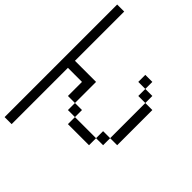

<svg xmlns="http://www.w3.org/2000/svg" viewBox="-103 -978 1206 1206"><g transform="rotate(-45 500.0 -375.5)"><path d="M812.5 -187.5V-250H750V-187.5H687.5V-125H375V-62.5H687.5V-125H750V-187.5ZM1000 -625V-687.5H0V-625H500Q500 -625 500 -500H375V-437.5H312.5V-375H250V-187.5H312.5V-125H375V-187.5H312.5V-375H375V-437.5H562.5V-625Z"/></g></svg>

Font: UnifontExMono
Style: Regular
Weight: 500
Version: Version 15.0.06